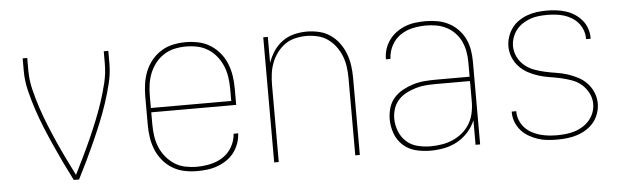

<svg xmlns="http://www.w3.org/2000/svg" viewBox="-40 -658 2581 795"><g transform="rotate(-5 1250.0 -260.0)"><path d="M239 0Q220 -37 202 -74.5Q184 -112 167 -150Q150 -188 134 -227Q118 -266 105 -305.5Q92 -345 82 -385.5Q72 -426 72 -468V-520H91V-468Q91 -428 100.5 -389Q110 -350 122.5 -312Q135 -274 150 -237Q165 -200 181 -164Q197 -128 214.5 -92Q232 -56 250 -20Q268 -56 285.5 -92Q303 -128 319 -164Q335 -200 350 -237Q365 -274 377.5 -312Q390 -350 399.5 -389Q409 -428 409 -468V-520H428V-468Q428 -426 418 -385.5Q408 -345 395 -305.5Q382 -266 366 -227Q350 -188 333 -150Q316 -112 298 -74.5Q280 -37 261 0Z M751 8Q724 8 698 2.5Q672 -3 649.5 -16.5Q627 -30 609.5 -51Q592 -72 582 -96.5Q572 -121 568 -147Q564 -173 564 -200V-320Q564 -346 568 -372.5Q572 -399 582 -423.5Q592 -448 609 -468.5Q626 -489 648.5 -503Q671 -517 697.5 -522.5Q724 -528 750 -528Q776 -528 802.5 -522.5Q829 -517 851.5 -503Q874 -489 891 -468.5Q908 -448 918 -423.5Q928 -399 932 -372.5Q936 -346 936 -320V-251H583V-200Q583 -176 586.5 -152Q590 -128 599 -106Q608 -84 623.5 -65Q639 -46 659 -33Q679 -20 703 -15Q727 -10 751 -10Q779 -10 807.5 -16Q836 -22 860 -37.5Q884 -53 898.5 -78.5Q913 -104 915 -133H934Q933 -111 925.5 -90.5Q918 -70 905 -53Q892 -36 874 -24Q856 -12 835.5 -4.5Q815 3 793.5 5.5Q772 8 751 8ZM583 -269H917V-320Q917 -344 913.5 -368Q910 -392 901 -414Q892 -436 877 -455Q862 -474 841.5 -487Q821 -500 797.5 -505Q774 -510 750 -510Q726 -510 702.5 -505Q679 -500 658.5 -487Q638 -474 623 -455Q608 -436 599 -414Q590 -392 586.5 -368Q583 -344 583 -320Z M1072 0V-520H1091V-412Q1100 -438 1115 -460.5Q1130 -483 1152 -499Q1174 -515 1200.5 -521.5Q1227 -528 1253 -528Q1279 -528 1304.5 -522Q1330 -516 1351 -501.5Q1372 -487 1387.5 -466Q1403 -445 1412 -421Q1421 -397 1424.5 -371.5Q1428 -346 1428 -320V0H1409V-320Q1409 -343 1406 -366.5Q1403 -390 1394.5 -412Q1386 -434 1372 -453Q1358 -472 1339 -485.5Q1320 -499 1296.5 -504.5Q1273 -510 1250 -510Q1227 -510 1203.5 -504.5Q1180 -499 1161 -485.5Q1142 -472 1128 -453Q1114 -434 1105.5 -412Q1097 -390 1094 -366.5Q1091 -343 1091 -320V0Z M1721 8Q1690 8 1660 0.5Q1630 -7 1607.5 -27.5Q1585 -48 1574.5 -77Q1564 -106 1564 -136Q1564 -160 1571 -183.5Q1578 -207 1593.5 -224.5Q1609 -242 1630 -253.5Q1651 -265 1674 -272Q1697 -279 1720.5 -281Q1744 -283 1768 -283H1909V-345Q1909 -366 1905 -388Q1901 -410 1892 -429.5Q1883 -449 1867.5 -465.5Q1852 -482 1832.5 -492Q1813 -502 1791.5 -506Q1770 -510 1748 -510Q1720 -510 1692 -504Q1664 -498 1640.5 -482Q1617 -466 1603.5 -440Q1590 -414 1589 -385H1570Q1570 -407 1576.5 -427.5Q1583 -448 1596 -465.5Q1609 -483 1626.5 -495.5Q1644 -508 1664 -515.5Q1684 -523 1705.5 -525.5Q1727 -528 1748 -528Q1773 -528 1797 -523.5Q1821 -519 1842.5 -508Q1864 -497 1881.5 -479Q1899 -461 1909.5 -439Q1920 -417 1924 -393Q1928 -369 1928 -345V0H1909V-102Q1898 -75 1878 -53Q1858 -31 1832.5 -17Q1807 -3 1778.5 2.5Q1750 8 1721 8ZM1724 -10Q1747 -10 1771 -14Q1795 -18 1816.5 -27.5Q1838 -37 1856.5 -52.5Q1875 -68 1887 -88.5Q1899 -109 1904 -132.5Q1909 -156 1909 -180V-265H1768Q1747 -265 1726 -263.5Q1705 -262 1684.5 -256Q1664 -250 1645 -240.5Q1626 -231 1611.5 -215.5Q1597 -200 1590 -179.5Q1583 -159 1583 -138Q1583 -111 1593 -85Q1603 -59 1623 -41Q1643 -23 1670 -16.5Q1697 -10 1724 -10Z M2249 8Q2228 8 2207.5 6Q2187 4 2167.5 -2.5Q2148 -9 2130 -19.5Q2112 -30 2098.5 -45.5Q2085 -61 2077.5 -80.5Q2070 -100 2070 -121V-124H2089V-121Q2089 -103 2096 -86Q2103 -69 2115 -55.5Q2127 -42 2143.5 -33Q2160 -24 2177.5 -19Q2195 -14 2213 -12Q2231 -10 2249 -10Q2267 -10 2285.5 -12Q2304 -14 2322 -19.5Q2340 -25 2356 -35Q2372 -45 2384 -59Q2396 -73 2402.5 -90.5Q2409 -108 2409 -127Q2409 -150 2398 -171.5Q2387 -193 2369.5 -208Q2352 -223 2329.5 -231Q2307 -239 2284.5 -244Q2262 -249 2239 -252.5Q2216 -256 2193.5 -263Q2171 -270 2150.5 -281Q2130 -292 2114 -309Q2098 -326 2089 -348Q2080 -370 2080 -394Q2080 -414 2086.5 -433.5Q2093 -453 2105 -469.5Q2117 -486 2134 -497.5Q2151 -509 2170.5 -516Q2190 -523 2210.5 -525.5Q2231 -528 2251 -528Q2271 -528 2291 -525.5Q2311 -523 2330 -517Q2349 -511 2366 -500Q2383 -489 2396 -473.5Q2409 -458 2415.5 -439Q2422 -420 2422 -400V-396H2403V-399Q2403 -417 2396.5 -434Q2390 -451 2379 -464Q2368 -477 2352.5 -486.5Q2337 -496 2320.5 -501Q2304 -506 2286.5 -508Q2269 -510 2251 -510Q2233 -510 2215 -508Q2197 -506 2180 -500Q2163 -494 2148 -484Q2133 -474 2122 -460Q2111 -446 2105 -428.5Q2099 -411 2099 -394Q2099 -370 2109.5 -348.5Q2120 -327 2138 -312Q2156 -297 2178 -289Q2200 -281 2223 -276Q2246 -271 2269 -267.5Q2292 -264 2314 -257Q2336 -250 2357 -239Q2378 -228 2394 -211Q2410 -194 2419 -172Q2428 -150 2428 -127Q2428 -106 2421 -85.5Q2414 -65 2401 -49Q2388 -33 2370 -21.5Q2352 -10 2332 -3.5Q2312 3 2291 5.5Q2270 8 2249 8Z"/></g></svg>

Font: Iosevka Curly Thin
Style: Regular
Weight: 100
Monospace: yes
Designer: Belleve Invis
Foundry: Belleve Invis
Version: Version 22.1.2; ttfautohint (v1.8.4)